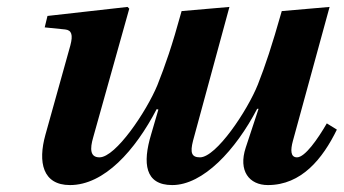

<svg xmlns="http://www.w3.org/2000/svg" viewBox="-20 -522 992 554"><path d="M109 -443 168 -437C187 -435 191 -421 183 -391L111 -133C89 -54 103 12 182 12C281 12 370 -88 432 -207L437 -206L416 -134C391 -51 398 12 477 12C566 12 660 -89 722 -208H726L689 -96C667 -29 699 12 753 12C850 12 911 -64 952 -148L923 -166C897 -121 860 -68 837 -68C818 -68 818 -89 825 -115L931 -502L793 -490C764 -388 746 -334 724 -278C694 -203 604 -68 557 -68C533 -68 528 -81 537 -116L642 -502L504 -490C476 -388 457 -334 434 -276C403 -201 314 -68 267 -68C240 -68 239 -92 249 -126L353 -497L348 -502L117 -476Z"/></svg>

Font: Heuristica
Style: Bold Italic
Weight: 700
Italic angle: -13°
Version: Version 1.0.1